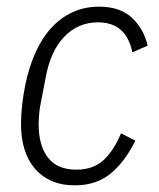

<svg xmlns="http://www.w3.org/2000/svg" viewBox="-20 -544 476 576"><path d="M205 12Q164 12 134 -1.5Q104 -15 83.5 -39.5Q63 -64 53 -97.5Q43 -131 43 -171Q43 -198 46.5 -229.5Q50 -261 56 -290Q67 -343 86.5 -386.5Q106 -430 134 -460.5Q162 -491 198 -507.5Q234 -524 277 -524Q340 -524 375.5 -491Q411 -458 423 -407L377 -387Q359 -477 274 -477Q214 -477 172.5 -433.5Q131 -390 117 -311L100 -223Q98 -209 97 -195.5Q96 -182 96 -171Q96 -107 124 -71Q152 -35 209 -35Q260 -35 291 -64Q322 -93 343 -144L386 -122Q355 -59 312 -23.5Q269 12 205 12Z"/></svg>

Font: IBM Plex Sans Cond Light
Style: Italic
Weight: 300
Width: 3
Italic angle: -11°
Designer: Mike Abbink, Paul van der Laan, Pieter van Rosmalen
Foundry: Bold Monday
Version: Version 1.3